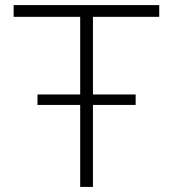

<svg xmlns="http://www.w3.org/2000/svg" viewBox="-20 -733 678 753"><path d="M294.5 0V-321.5H127V-362.5H294.5V-667H33.5V-713H604.5V-667H344.5V-362.5H512V-321.5H344.5V0Z"/></svg>

Font: Heraclito ExtraLight
Style: Regular
Weight: 200
Designer: Kostas Bartsokas (font) & Cristiano Sobral (main changes)
Foundry: Kostas Bartsokas (font) & Cristiano Sobral (main changes)
Version: Version 1.00;July 8, 2020;FontCreator 13.0.0.2655 64-bit